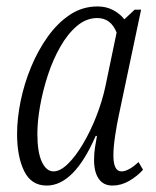

<svg xmlns="http://www.w3.org/2000/svg" viewBox="-20 -566 484 596"><path d="M125 10Q77 10 55 -35Q33 -80 33 -150Q33 -198 44 -252Q55 -306 76.5 -358Q98 -410 128.5 -452.5Q159 -495 197.5 -520.5Q236 -546 283 -546Q310 -546 331.5 -534.5Q353 -523 366 -506L398 -536H418L349 -209Q343 -182 337.5 -145.5Q332 -109 332 -84Q332 -34 357 -34Q379 -34 410 -63L424 -39Q406 -19 381 -4.5Q356 10 329 10Q301 10 286.5 -11Q272 -32 272 -69Q272 -91 275 -109Q278 -127 281 -144H277Q210 10 125 10ZM146 -34Q167 -34 191 -57.5Q215 -81 238 -120Q261 -159 279 -205Q297 -251 307 -297L342 -465Q324 -510 282 -510Q248 -510 219 -485.5Q190 -461 167 -420.5Q144 -380 128.5 -332.5Q113 -285 104.5 -237.5Q96 -190 96 -151Q96 -93 110 -63.5Q124 -34 146 -34Z"/></svg>

Font: Noto Serif ExtraCondensed Light
Style: Italic
Weight: 300
Width: 2
Italic angle: -12°
Designer: Monotype Design Team
Foundry: Monotype Imaging Inc.
Version: Version 2.014; ttfautohint (v1.8.4.7-5d5b)